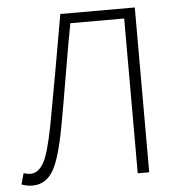

<svg xmlns="http://www.w3.org/2000/svg" viewBox="-50 -706 713 765"><g transform="rotate(-5 307.0 -323.5)"><path d="M49.8 12.2Q26.9 12.2 5.9 3.9L18.1 -40Q35.2 -35.2 45.9 -35.2Q75.7 -35.2 97.7 -71.3Q119.1 -107.9 141.1 -222.2Q178.2 -422.4 219.2 -659.2H517.1V0H471.2V-619.1H255.9Q243.2 -554.7 220.7 -420.9Q198.2 -287.1 185.1 -216.8Q160.2 -80.6 130.4 -34.2Q100.6 12.2 49.8 12.2Z"/></g></svg>

Font: SourceSansPro-Light
Style: Regular
Weight: 300
Designer: Paul D. Hunt
Foundry: Adobe Systems Incorporated
Version: Version 2.020;PS 2.0;hotconv 1.0.86;makeotf.lib2.5.63406